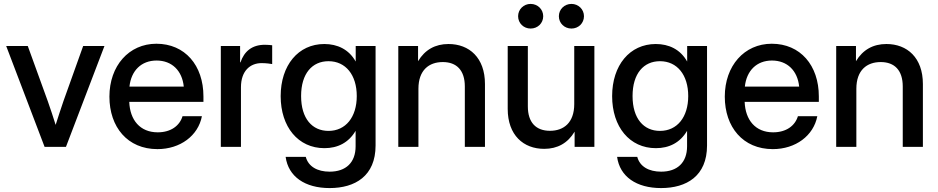

<svg xmlns="http://www.w3.org/2000/svg" viewBox="-20 -751 4798 982"><path d="M11.7 -515.6 208 0H317.4L514.2 -515.6H405.3L304.2 -232.9C290.5 -192.9 277.3 -152.3 264.6 -112.3C252 -152.3 238.8 -192.9 224.6 -232.9L122.1 -515.6Z M785.2 11.7C901.9 11.7 993.7 -57.1 1012.7 -156.7H913.6C898.9 -107.9 854 -74.2 786.6 -74.2C696.3 -74.2 644.5 -137.2 641.1 -230H1020.5V-257.8C1020.5 -417 925.8 -527.3 779.8 -527.3C639.2 -527.3 539.6 -414.1 539.6 -256.8C539.6 -101.1 632.3 11.7 785.2 11.7ZM919.9 -308.1H642.1C650.9 -390.1 703.1 -441.4 780.8 -441.4C858.9 -441.4 911.6 -390.1 919.9 -308.1Z M1109.4 -515.6V0H1212.4V-304.7C1212.4 -388.7 1259.8 -428.2 1317.9 -428.2C1341.8 -428.2 1364.3 -424.8 1372.1 -423.3V-519.5C1363.8 -520.5 1350.1 -522 1334.5 -522C1269 -522 1229 -488.3 1210 -432.1H1208V-515.6Z M1666 210.9C1795.9 210.9 1900.9 149.4 1900.9 -6.8V-515.6H1799.3V-437H1798.8C1764.2 -498.5 1705.6 -525.9 1638.7 -525.9C1505.4 -525.9 1415.5 -417 1415.5 -259.3C1415.5 -102.1 1504.9 6.8 1639.2 6.8C1707 6.8 1762.7 -21 1798.3 -81.1H1798.8V-2.9C1798.8 80.6 1749 127 1666 127C1603.5 127 1557.1 101.1 1543.9 51.3H1440.9C1454.6 152.3 1539.6 210.9 1666 210.9ZM1660.2 -81.5C1577.1 -81.5 1520 -144 1520 -259.8C1520 -375.5 1577.1 -438 1660.2 -438C1748 -438 1804.7 -367.7 1804.7 -259.8C1804.7 -151.9 1748 -81.5 1660.2 -81.5Z M2120.1 0V-296.9C2120.1 -392.6 2174.3 -433.6 2244.6 -433.6C2315.9 -433.6 2357.4 -391.1 2357.4 -308.6V0H2460.4V-321.3C2460.4 -456.1 2379.9 -525.9 2273.9 -525.9C2206.1 -525.9 2153.3 -496.6 2118.2 -438V-515.6H2017.1V0Z M2763.2 10.3C2831.5 10.3 2883.8 -19 2918.9 -77.6V0H3020V-515.6H2917V-218.8C2917 -123 2862.8 -82 2793 -82C2721.2 -82 2679.7 -124.5 2679.7 -207V-515.6H2576.7V-194.3C2576.7 -59.6 2657.2 10.3 2763.2 10.3ZM2902.8 -605C2938.5 -605 2966.8 -632.3 2966.8 -668C2966.8 -703.1 2938.5 -731 2902.8 -731C2866.7 -731 2838.4 -703.1 2838.4 -668C2838.4 -632.3 2866.7 -605 2902.8 -605ZM2693.8 -605C2730 -605 2758.3 -632.3 2758.3 -668C2758.3 -703.1 2730 -731 2693.8 -731C2658.2 -731 2629.9 -703.1 2629.9 -668C2629.9 -632.3 2658.2 -605 2693.8 -605Z M3361.3 210.9C3491.2 210.9 3596.2 149.4 3596.2 -6.8V-515.6H3494.6V-437H3494.1C3459.5 -498.5 3400.9 -525.9 3334 -525.9C3200.7 -525.9 3110.8 -417 3110.8 -259.3C3110.8 -102.1 3200.2 6.8 3334.5 6.8C3402.3 6.8 3458 -21 3493.7 -81.1H3494.1V-2.9C3494.1 80.6 3444.3 127 3361.3 127C3298.8 127 3252.4 101.1 3239.3 51.3H3136.2C3149.9 152.3 3234.9 210.9 3361.3 210.9ZM3355.5 -81.5C3272.5 -81.5 3215.3 -144 3215.3 -259.8C3215.3 -375.5 3272.5 -438 3355.5 -438C3443.4 -438 3500 -367.7 3500 -259.8C3500 -151.9 3443.4 -81.5 3355.5 -81.5Z M3932.6 11.7C4049.3 11.7 4141.1 -57.1 4160.2 -156.7H4061C4046.4 -107.9 4001.5 -74.2 3934.1 -74.2C3843.8 -74.2 3792 -137.2 3788.6 -230H4168V-257.8C4168 -417 4073.2 -527.3 3927.2 -527.3C3786.6 -527.3 3687 -414.1 3687 -256.8C3687 -101.1 3779.8 11.7 3932.6 11.7ZM4067.4 -308.1H3789.6C3798.3 -390.1 3850.6 -441.4 3928.2 -441.4C4006.3 -441.4 4059.1 -390.1 4067.4 -308.1Z M4359.9 0V-296.9C4359.9 -392.6 4414.1 -433.6 4484.4 -433.6C4555.7 -433.6 4597.2 -391.1 4597.2 -308.6V0H4700.2V-321.3C4700.2 -456.1 4619.6 -525.9 4513.7 -525.9C4445.8 -525.9 4393.1 -496.6 4357.9 -438V-515.6H4256.8V0Z"/></svg>

Font: Inteeer Medium
Style: Regular
Weight: 500
Designer: Rasmus Andersson
Foundry: rsms
Version: Version 4.001;Glyphs 3.4 (3402)